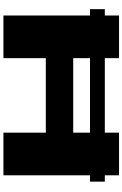

<svg xmlns="http://www.w3.org/2000/svg" viewBox="183 -898 715 1121"><g transform="rotate(90 540.5 -337.5)"><path d="M33.5 -505.5V-592H70.5V-675H319.5V-592H754.5V-675H1003.5V-592H1040.5V-505.5H1003.5V0H754.5V-247.5H319.5V0H70.5V-505.5ZM754.5 -505.5H319.5V-407.5H754.5Z"/></g></svg>

Font: Anybody UltraExpanded ExtraBold
Style: Regular
Weight: 800
Width: 9
Designer: Tyler Finck
Foundry: Etcetera Type Company
Version: Version 1.010; ttfautohint (v1.8.3) -l 8 -r 50 -G 200 -x 14 